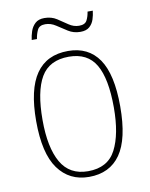

<svg xmlns="http://www.w3.org/2000/svg" viewBox="-81 -760 649 830"><g transform="rotate(-10 243.5 -345.0)"><path d="M243 10Q157 10 108 -57.5Q59 -125 59 -267Q59 -406 106 -474Q153 -542 247 -542Q336 -542 382 -475Q428 -408 428 -267Q428 -124 381 -57Q334 10 243 10ZM243 -15Q330 -15 365 -82.5Q400 -150 400 -267Q400 -394 364 -455.5Q328 -517 246 -517Q160 -517 123.5 -454.5Q87 -392 87 -267Q87 -146 124.5 -80.5Q162 -15 243 -15ZM315 -614Q285 -614 261.5 -629Q238 -644 216 -658.5Q194 -673 170 -673Q144 -673 135.5 -655Q127 -637 124 -616H101Q103 -634 109.5 -653.5Q116 -673 130.5 -686.5Q145 -700 171 -700Q202 -700 225 -685Q248 -670 269 -655.5Q290 -641 314 -641Q340 -641 348.5 -657.5Q357 -674 360 -695H383Q381 -676 375 -657.5Q369 -639 355 -626.5Q341 -614 315 -614Z"/></g></svg>

Font: Noto Serif Georgian SemiCondensed Thin
Style: Regular
Weight: 100
Width: 4
Designer: Monotype Design Team, Akaki Razmadze
Foundry: Google LLC
Version: Version 2.003; ttfautohint (v1.8.4.7-5d5b)